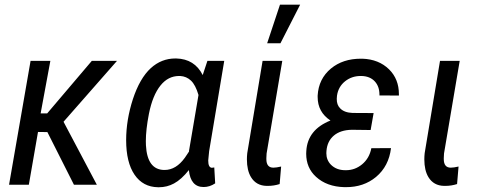

<svg xmlns="http://www.w3.org/2000/svg" viewBox="-20 -788 2059 819"><path d="M182.1 -224.6 142.1 -225.1 103 0H18.6L110.4 -528.3H194.8L153.3 -304.2H181.2L371.6 -528.3H479L251 -268.6L393.1 0H295.4Z M602.5 -168.5Q607.9 -64.5 679.7 -63Q681.2 -63 682.1 -63Q731 -63 768.6 -115.2L786.6 -142.1L786.1 -143.6L826.7 -382.8Q814 -425.8 794.7 -444.1Q775.4 -462.4 748.5 -463.9Q746.1 -463.9 744.1 -463.9Q697.3 -463.9 665 -423.8Q630.9 -381.8 615.2 -302.2Q602.1 -234.9 602.1 -186Q602.1 -176.8 602.5 -168.5ZM936.5 -528.3 872.1 -143.1 868.2 -103.5Q868.2 -73.2 883.8 -72.3L894 -73.7L897.9 -5.9Q874.5 9.8 848.6 9.8Q793 9.8 785.6 -62.5Q753.9 -22.5 722.2 -5.4Q692.4 10.7 658.2 10.7Q656.2 10.7 654.3 10.7Q589.8 9.8 554 -42.7Q518.1 -95.2 518.1 -190.4Q518.1 -276.4 546.9 -365.2Q576.2 -454.1 623 -497.1Q668.5 -538.6 728 -538.6Q730 -538.6 731.9 -538.6Q810.1 -536.6 844.7 -467.8L864.7 -528.3Z M1184.1 -528.3 1117.2 -133.3 1116.2 -113.8Q1116.2 -111.3 1116.2 -109.4Q1116.2 -72.8 1146 -72.8Q1158.2 -72.8 1179.2 -77.6L1172.9 -2.9Q1148.4 4.9 1123 4.9Q1120.1 4.9 1117.2 4.9Q1072.8 3.9 1050.8 -32.2Q1033.2 -61 1033.2 -108.4Q1033.2 -121.1 1034.7 -134.8L1100.1 -528.3ZM1174.3 -768.1H1260.3L1176.3 -603.5H1119.6Z M1480.5 -234.4Q1432.1 -233.4 1404.1 -209.7Q1376 -186 1372.6 -144.5Q1372.1 -139.2 1372.1 -134.3Q1372.1 -105.5 1391.6 -85.4Q1415 -62 1453.1 -62Q1454.6 -62 1456.1 -62Q1494.1 -62 1524.4 -86.9Q1555.7 -112.8 1564 -155.8L1647.9 -156.2Q1638.7 -79.1 1584 -33.2Q1531.2 10.7 1455.1 10.3Q1451.7 10.3 1448.7 10.3Q1374 8.3 1328.1 -33.7Q1286.1 -71.8 1286.1 -132.3Q1286.1 -138.2 1286.6 -144Q1292 -234.9 1389.6 -273.9Q1335 -310.1 1335 -374Q1335 -377.4 1335 -380.4Q1338.9 -451.7 1391.6 -495.6Q1442.4 -537.6 1519 -537.6Q1522.5 -537.6 1525.9 -537.6Q1595.7 -535.2 1639.6 -492.2Q1681.6 -450.7 1681.6 -386.2Q1681.6 -383.3 1681.6 -380.4L1598.6 -380.9Q1598.6 -382.3 1598.6 -384.3Q1598.6 -418.9 1579.1 -440.4Q1558.6 -462.9 1522 -463.9Q1520.5 -463.9 1518.6 -463.9Q1480.5 -463.9 1452.1 -441.4Q1422.9 -418 1417.5 -379.9Q1416.5 -373 1416.5 -366.7Q1416 -340.8 1430.7 -326.2Q1448.2 -307.6 1483.9 -306.2L1573.7 -305.7L1561 -233.4Z M1940.9 -528.3 1874 -133.3 1873 -113.8Q1873 -111.3 1873 -109.4Q1873 -72.8 1902.8 -72.8Q1915 -72.8 1936 -77.6L1929.7 -2.9Q1905.3 4.9 1879.9 4.9Q1877 4.9 1874 4.9Q1829.6 3.9 1807.6 -32.2Q1790 -61 1790 -108.4Q1790 -121.1 1791.5 -134.8L1856.9 -528.3Z"/></svg>

Font: MAUL Condensed Italic
Style: Condenced Regular Italic
Weight: 400
Italic angle: -12°
Designer: MAUL
Version: Version 1.0; 2020; ttfautohint (v1.8.3)